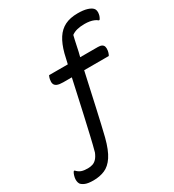

<svg xmlns="http://www.w3.org/2000/svg" viewBox="-274 -895 1155 1275"><g transform="rotate(-30 303.5 -257.0)"><path d="M155 -503H529Q548 -503 559 -497Q570 -491 573.5 -479Q577 -467 574 -448Q573 -442 571 -435.5Q569 -429 567 -424.5Q565 -420 562 -415H213Q183 -415 167 -422Q151 -429 146.5 -442.5Q142 -456 146 -476Q147 -482 148.5 -486.5Q150 -491 151.5 -495Q153 -499 155 -503ZM69 162Q89 162 106 156.5Q123 151 137 136Q151 121 162 94Q175 47 190 -18.5Q205 -84 222 -158.5Q239 -233 255.5 -309.5Q272 -386 287.5 -455Q303 -524 316 -578Q333 -642 359.5 -683Q386 -724 426 -744Q466 -764 524 -764Q568 -764 595.5 -755.5Q623 -747 635 -734Q642 -727 644.5 -715Q647 -703 644 -688Q643 -682 641.5 -677.5Q640 -673 638 -668.5Q636 -664 634 -660.5Q632 -657 629 -653H623Q613 -662 598.5 -668Q584 -674 566.5 -677Q549 -680 528 -680Q497 -680 472 -674Q447 -668 428 -654Q424 -639 420 -620.5Q416 -602 411.5 -581Q407 -560 402.5 -539Q398 -518 392 -497Q382 -454 369.5 -398Q357 -342 343.5 -280.5Q330 -219 316.5 -158.5Q303 -98 291 -46Q279 6 270 42Q248 127 218 172Q188 217 149 233.5Q110 250 62 250Q21 250 -0.5 241Q-22 232 -31 220Q-37 210 -38.5 196.5Q-40 183 -37 169Q-35 161 -33 154Q-31 147 -28 141Q-25 135 -21 130H-15Q1 148 20 155Q39 162 69 162Z"/></g></svg>

Font: Rec Mono Duotone
Style: Italic
Weight: 400
Italic angle: -10°
Monospace: yes
Version: Version 1.085; ttfautohint (v1.8.4.7-5d5b)